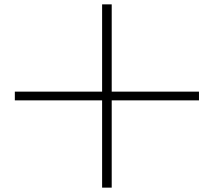

<svg xmlns="http://www.w3.org/2000/svg" viewBox="-20 -704 980 880"><path d="M48 -244V-284H448V-684H492V-284H892V-244H492V156H448V-244Z"/></svg>

Font: Old Standard TT
Style: Regular
Weight: 400
Designer: Alexey Kryukov <alexios@thessalonica.org.ru>
Version: Version 2.2